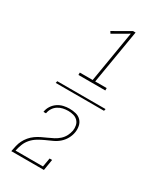

<svg xmlns="http://www.w3.org/2000/svg" viewBox="-249 -934 998 1188"><g transform="rotate(30 250.0 -340.0)"><path d="M173 -446V-463H265L326 -829L217 -766L208 -780L330 -850H348L283 -463H365V-446ZM282 170H49Q53 150 57.5 129.5Q62 109 71.5 90Q81 71 95 54.5Q109 38 126.5 25.5Q144 13 163.5 3.5Q183 -6 202.5 -14.5Q222 -23 241 -33Q260 -43 276 -57.5Q292 -72 302 -91Q312 -110 316 -131Q316 -131 316 -131Q316 -131 316 -131Q319 -150 315 -168.5Q311 -187 298.5 -199.5Q286 -212 268 -217Q250 -222 231 -222Q212 -222 193.5 -218Q175 -214 158.5 -203.5Q142 -193 131.5 -176.5Q121 -160 118 -141Q118 -141 117.5 -141Q117 -141 117 -140H100Q100 -141 100 -141Q100 -141 100 -141Q103 -163 115.5 -182.5Q128 -202 147 -215Q166 -228 187.5 -233Q209 -238 231 -238Q254 -238 276 -232.5Q298 -227 313 -211.5Q328 -196 332.5 -173.5Q337 -151 333 -128Q329 -104 316.5 -81.5Q304 -59 284.5 -42Q265 -25 241.5 -14.5Q218 -4 195 6.5Q172 17 149.5 30.5Q127 44 110 63.5Q93 83 84 106.5Q75 130 70 154H266L277 91H295ZM76 -333 79 -347H424L421 -333Z"/></g></svg>

Font: Iosevka Slab Thin Oblique
Style: Regular
Weight: 100
Italic angle: -9°
Monospace: yes
Designer: Belleve Invis
Foundry: Belleve Invis
Version: Version 11.1.0; ttfautohint (v1.8.3)